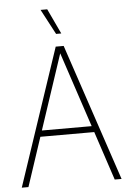

<svg xmlns="http://www.w3.org/2000/svg" viewBox="-62 -988 688 1033"><g transform="rotate(-5 282.5 -472.0)"><path d="M13 0 261 -740H304L552 0H515L427.5 -264H136.5L49 0ZM147.5 -297H416.5L282 -702ZM269 -808 197 -944H233L297 -808Z"/></g></svg>

Font: Encode Sans Cnd Th
Style: Regular
Weight: 100
Width: 3
Designer: Multiple Designers
Foundry: Impallari Type
Version: Version 3.002; ttfautohint (v1.8.3) -l 8 -r 50 -G 200 -x 14 